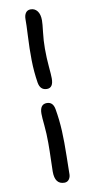

<svg xmlns="http://www.w3.org/2000/svg" viewBox="-105 -816 519 1058"><g transform="rotate(-10 154.0 -286.5)"><path d="M161.1 -325.2Q124 -325.2 116.2 -367.2Q106 -430.7 105 -495.8Q104 -561 107.7 -629.4Q111.3 -697.8 110.8 -724.1Q110.8 -746.6 120.4 -759.8Q129.9 -772.9 147.9 -772.9Q170.9 -772.9 185.1 -754.6Q199.2 -736.3 199.2 -702.1Q199.2 -684.1 193.6 -637.5Q188 -590.8 188 -545.9Q188 -492.7 192.4 -445.3Q196.8 -397.9 196.8 -377.9Q196.8 -325.2 161.1 -325.2ZM166 200.2Q112.8 200.2 112.8 128.9Q112.8 110.4 114.5 62.7Q116.2 15.1 116.2 -30.8Q116.2 -83.5 111.6 -129.9Q106.9 -176.3 106.9 -195.8Q106.9 -249 146 -249Q180.7 -249 188 -207Q198.7 -145.5 201.7 -83Q204.6 -20.5 202.9 58.3Q201.2 137.2 201.2 153.8Q202.1 173.3 192.6 186.8Q183.1 200.2 166 200.2Z"/></g></svg>

Font: Shantell Sans Bouncy
Style: Regular
Weight: 400
Designer: Stephen Nixon, Anya Danilova, Shantell Martin
Foundry: Arrow Type
Version: Version 1.006;[9816181b4]